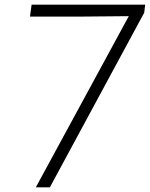

<svg xmlns="http://www.w3.org/2000/svg" viewBox="-20 -800 640 820"><path d="M108 -729 115 -780H600L596 -746L193 0H133L530 -731L313 -729Z"/></svg>

Font: Tanohe Sans Light
Style: Italic
Weight: 300
Designer: Village Type and Design LLC & Cristiano Sobral
Foundry: Cooper Hewitt Smithsonian Design Museum
Version: Version 1.00;September 29, 2021;FontCreator 13.0.0.2655 64-b